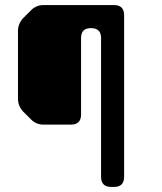

<svg xmlns="http://www.w3.org/2000/svg" viewBox="-20 -728 639 758"><path d="M152 -236H260Q300 -236 300 -276V-578Q300 -617 339 -617Q379 -617 379 -578V-30Q379 10 419 10H430Q470 10 470 -30V-668Q470 -708 430 -708H152Q123 -708 103 -688L71 -656Q51 -634 51 -606V-338Q51 -310 71 -288L103 -256Q123 -236 152 -236Z"/></svg>

Font: WDXL Lubrifont SC
Style: Regular
Weight: 400
Designer: [WDXL Lubrifont] Copyright 2020-2022 (c) NightFurySL2001, Skr-ZERO; [ZCOOL QingKe HuangYou] Copyright 2018-2022 (c) The 
Version: Version 2.001;hotconv 1.1.1;makeotfexe 2.6.0